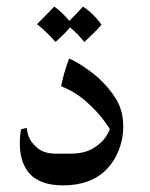

<svg xmlns="http://www.w3.org/2000/svg" viewBox="-20 -555 453 581"><path d="M304 -44Q256 6 171 6Q97 6 65 -35Q40 -68 40 -121Q40 -146 44 -164L61 -168Q64 -136 83 -117Q95 -103 111 -96.5Q127 -90 151 -90H192Q236 -90 262.5 -106.5Q289 -123 300.5 -141.5Q312 -160 312 -164Q312 -167 292.5 -193Q273 -219 240.5 -248Q208 -277 165 -294Q171 -328 189 -378Q206 -371 230.5 -355Q255 -339 278 -319Q311 -289 332 -254Q353 -219 353 -171Q353 -136 340 -102Q327 -68 304 -44ZM287 -480Q268 -458 235 -428Q216 -452 192 -472Q176 -453 148 -428Q122 -458 92 -482Q130 -520 144 -535Q163 -523 190 -492Q220 -522 231 -535Q247 -525 262.5 -509.5Q278 -494 287 -480Z"/></svg>

Font: Mirza
Style: Regular
Weight: 400
Designer: Arabic design by Kourosh Beigpour, Latin design by Eduardo Tunni, engineering by Lasse Fister
Version: Version 1.000